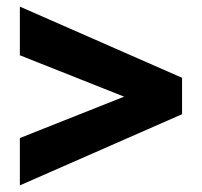

<svg xmlns="http://www.w3.org/2000/svg" viewBox="-20 -650 609 580"><path d="M40 -630 530 -415V-305L40 -90V-233L355 -358L40 -483Z"/></svg>

Font: Golos Text SemiBold
Style: Regular
Weight: 600
Designer: A.Korolkova, Vitaly Kuzmin
Foundry: ParaType Ltd
Version: Version 2.004